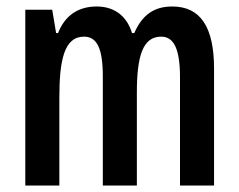

<svg xmlns="http://www.w3.org/2000/svg" viewBox="-20 -572 737 592"><path d="M511 -552C454 -552 418 -525 394 -470H387C373 -517 338 -552 278 -552C221 -552 180 -524 159 -470H153L141 -542H58V0H163V-271C163 -387 178 -459 239 -459C279 -459 297 -423 297 -336V0H402V-287C402 -401 421 -459 477 -459C516 -459 535 -421 535 -334V0H640V-360C640 -489 598 -552 511 -552Z"/></svg>

Font: Noto Sans Display Condensed Medium
Style: Regular
Weight: 500
Width: 3
Designer: Monotype Design Team
Foundry: Monotype Imaging Inc.
Version: Version 1.900